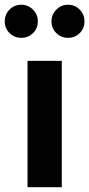

<svg xmlns="http://www.w3.org/2000/svg" viewBox="-54 -782 373 802"><path d="M204.1 -527.8V0H61V-527.8ZM-34.2 -692.9Q-34.2 -721.7 -14.2 -741.9Q5.9 -762.2 35.2 -762.2Q63.5 -762.2 83.7 -741.9Q104 -721.7 104 -692.9Q104 -663.6 84 -643.8Q64 -624 35.2 -624Q5.9 -624 -14.2 -643.8Q-34.2 -663.6 -34.2 -692.9ZM161.1 -692.9Q161.1 -721.7 181.4 -741.9Q201.7 -762.2 230 -762.2Q259.3 -762.2 279.1 -741.9Q298.8 -721.7 298.8 -692.9Q298.8 -663.6 279.1 -643.8Q259.3 -624 230 -624Q201.2 -624 181.2 -643.8Q161.1 -663.6 161.1 -692.9Z"/></svg>

Font: Nacelle Bold
Style: Regular
Weight: 700
Designer: Sora Sagano
Foundry: Sora Sagano
Version: Version 1.000;FEAKit 1.0